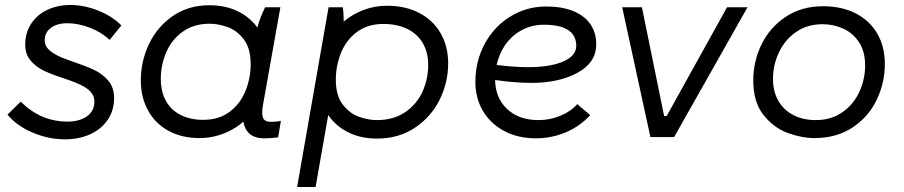

<svg xmlns="http://www.w3.org/2000/svg" viewBox="-20 -549 3619 769"><path d="M10 -90 63 -142Q103 -102 149.5 -82Q196 -62 251 -62Q298 -62 328 -83Q358 -104 358 -142Q358 -161 347.5 -175.5Q337 -190 318 -201Q294 -216 236 -235Q187 -251 155.5 -266Q124 -281 102.5 -306.5Q81 -332 81 -370Q81 -417 104.5 -453.5Q128 -490 169.5 -509.5Q211 -529 262 -529Q317 -529 373.5 -506.5Q430 -484 466 -447L419 -389Q387 -420 340 -438Q293 -456 249 -456Q209 -456 184 -437.5Q159 -419 159 -387Q159 -367 174.5 -351Q190 -335 226 -319Q249 -311 272 -302Q323 -285 357 -269Q391 -253 414 -225.5Q437 -198 437 -157Q437 -106 411 -68.5Q385 -31 340.5 -11Q296 9 241 9Q174 9 110.5 -18Q47 -45 10 -90Z M956 -115 980 -113 1007 -423Q1008 -428 1012 -443Q1022 -480 1042 -520H1103L1033 -127Q1027 -91 1034 -76Q1041 -61 1065 -61Q1088 -61 1105 -65L1094 1Q1067 5 1038 5Q989 5 968 -26.5Q947 -58 956 -115ZM1053 -301Q1053 -204 1013.5 -135Q974 -66 911.5 -31Q849 4 779 4Q708 4 655 -25Q602 -54 573 -106.5Q544 -159 544 -227Q544 -303 576.5 -372Q609 -441 671.5 -484.5Q734 -528 819 -528Q889 -528 942 -499Q995 -470 1024 -418Q1053 -366 1053 -301ZM624 -233Q624 -182 644.5 -145Q665 -108 703.5 -88.5Q742 -69 794 -69Q857 -69 900 -101.5Q943 -134 963.5 -185.5Q984 -237 984 -292Q984 -356 956 -392Q928 -428 890.5 -441Q853 -454 820 -454Q757 -454 712.5 -422.5Q668 -391 646 -340Q624 -289 624 -233Z M1296 -520H1353Q1356 -504 1356.5 -470.5Q1357 -437 1354 -416L1288 -102H1297L1244 200H1170ZM1256 -221Q1256 -318 1295.5 -387Q1335 -456 1397.5 -491Q1460 -526 1530 -526Q1604 -526 1659.5 -497Q1715 -468 1745 -415.5Q1775 -363 1775 -295Q1775 -219 1741 -150Q1707 -81 1642 -37.5Q1577 6 1490 6Q1420 6 1367 -23Q1314 -52 1285 -104Q1256 -156 1256 -221ZM1695 -289Q1695 -340 1673 -377Q1651 -414 1610.5 -433.5Q1570 -453 1515 -453Q1452 -453 1409 -420.5Q1366 -388 1345.5 -336.5Q1325 -285 1325 -230Q1325 -166 1353 -130Q1381 -94 1418.5 -81Q1456 -68 1489 -68Q1556 -68 1602.5 -99.5Q1649 -131 1672 -181.5Q1695 -232 1695 -289Z M1884 -220Q1884 -305 1922 -374.5Q1960 -444 2025 -483.5Q2090 -523 2168 -523Q2230 -523 2275 -505Q2320 -487 2344 -453Q2368 -419 2368 -372Q2368 -298 2293 -257.5Q2218 -217 2109 -217Q2026 -217 1923 -235L1934 -294Q2023 -280 2095 -280Q2183 -280 2235.5 -302.5Q2288 -325 2288 -366Q2288 -392 2274.5 -411Q2261 -430 2232 -440Q2203 -450 2159 -450Q2103 -450 2058 -421.5Q2013 -393 1988 -342.5Q1963 -292 1963 -231Q1963 -159 2010 -113.5Q2057 -68 2137 -68Q2183 -68 2225 -85.5Q2267 -103 2292 -132L2344 -88Q2303 -43 2246 -19Q2189 5 2126 5Q2054 5 1999 -24.5Q1944 -54 1914 -105Q1884 -156 1884 -220Z M2472 -520H2551L2640 -84H2650L2892 -520H2974L2680 0H2585Z M2997 -227Q2997 -304 3030.5 -372Q3064 -440 3127.5 -482Q3191 -524 3276 -524Q3353 -524 3409 -494.5Q3465 -465 3494.5 -413Q3524 -361 3524 -293Q3524 -217 3491 -148.5Q3458 -80 3394 -38Q3330 4 3242 4Q3191 4 3135 -16.5Q3079 -37 3038 -88.5Q2997 -140 2997 -227ZM3445 -287Q3445 -343 3420.5 -380Q3396 -417 3357 -434.5Q3318 -452 3275 -452Q3213 -452 3168 -420.5Q3123 -389 3099.5 -338.5Q3076 -288 3076 -233Q3076 -183 3097 -146Q3118 -109 3157 -88.5Q3196 -68 3247 -68Q3309 -68 3354 -99.5Q3399 -131 3422 -181.5Q3445 -232 3445 -287Z"/></svg>

Font: Fixel Italic Variable Display Thin
Style: Italic
Weight: 100
Italic angle: -10°
Designer: AlfaBravo + MacPaw
Foundry: Kyrylo Tkachov, Marchela Mozhyna, Serhii Makarenko, Maria Weinstein, Zakhar Kryvoshyya
Version: Version 1.210;Glyphs 3.2 (3217)